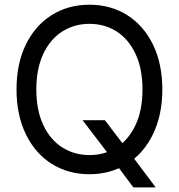

<svg xmlns="http://www.w3.org/2000/svg" viewBox="-20 -737 767 823"><path d="M429.7 -221.7 507.8 -119.1 530.3 -89.8 647.5 66.4H551.8L474.6 -37.1L454.1 -64.5L334 -221.7ZM363.3 9.8Q272.5 9.8 201.7 -34.7Q130.9 -79.1 90.8 -161.6Q50.8 -244.1 50.8 -353.5Q50.8 -463.9 90.8 -545.9Q130.9 -627.9 201.7 -672.4Q272.5 -716.8 363.3 -716.8Q454.1 -716.8 524.9 -672.4Q595.7 -627.9 635.7 -545.9Q675.8 -463.9 675.8 -353.5Q675.8 -244.1 635.7 -161.6Q595.7 -79.1 524.9 -34.7Q454.1 9.8 363.3 9.8ZM363.3 -634.8Q298.8 -634.8 247.1 -602.1Q195.3 -569.3 165.5 -505.9Q135.7 -442.4 135.7 -353.5Q135.7 -264.6 165.5 -201.2Q195.3 -137.7 247.1 -105Q298.8 -72.3 363.3 -72.3Q428.7 -72.3 480 -105Q531.2 -137.7 561 -201.2Q590.8 -264.6 590.8 -353.5Q590.8 -442.4 561 -505.9Q531.2 -569.3 480 -602.1Q428.7 -634.8 363.3 -634.8Z"/></svg>

Font: WEMIX Pretendard Variable
Style: Regular
Weight: 400
Designer: Base glyphs from Inter by Rasmus Andersson; Hangeul glyphs from Noto Sans CJK(Source Han Sans) by Jang Soo-young and Kan
Foundry: Kil Hyung-jin
Version: Version 1.000;Glyphs 3.2 (3208)